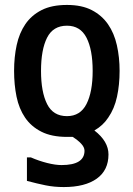

<svg xmlns="http://www.w3.org/2000/svg" viewBox="-20 -557 540 777"><path d="M251 -3Q189 -3 147.5 -24Q106 -45 81.5 -81Q57 -117 47 -165.5Q37 -214 37 -270Q37 -326 47.5 -374.5Q58 -423 82.5 -459Q107 -495 148 -516Q189 -537 251 -537Q311 -537 351.5 -516Q392 -495 417 -459Q442 -423 453 -374Q464 -325 464 -270Q464 -214 453.5 -165.5Q443 -117 418 -81Q397 -49 362 -29Q419 15 419 68Q419 132 371.5 166Q324 200 238 200Q199 200 164.5 193Q130 186 89 175V80H105Q137 94 170.5 102.5Q204 111 229 111Q322 111 322 53Q322 39 308.5 24.5Q295 10 274 -3Q263 -3 251 -3ZM251 -87Q305 -87 330 -136Q355 -185 355 -270Q355 -356 330 -404.5Q305 -453 251 -453Q195 -453 170.5 -404.5Q146 -356 146 -270Q146 -185 170.5 -136Q195 -87 251 -87Z"/></svg>

Font: D2Coding ligature
Style: Bold
Weight: 700
Monospace: yes
Designer: Yong-Rak Park; Jeong-Hwan Yoon; Sang-Min Lee;
Foundry: NHN Corporation
Version: Version 1.3.2; Build 20180524